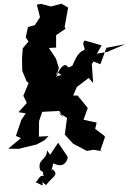

<svg xmlns="http://www.w3.org/2000/svg" viewBox="-20 -781 696 1037"><path d="M282 -212 322 -147 296 -174 342 -144 330 -54 376 -4 369 -8 449 34 487 28 532 36 522 31 547 -41 544 -47 494 -85 502 -119 431 -134 454 -198 399 -265H375L395 -311L459 -360L483 -333L476 -435L485 -449L522 -434L555 -523L656 -542L560 -501L503 -491L529 -536L438 -562C417 -545 444 -521 435 -511C413 -501 399 -493 371 -426C402 -453 360 -412 347 -418C328 -454 290 -395 287 -366C279 -402 295 -387 313 -375C268 -375 238 -314 266 -301L275 -341L298 -414L282 -465L244 -522L283 -524V-591L334 -626L329 -636L348 -740L312 -761L256 -746L201 -760L179 -756L196 -688L168 -645L131 -635L119 -579L134 -557L103 -520L99 -467L100 -399L124 -341L135 -333L106 -264L125 -225L80 -175L119 -169L95 -133L66 -47L93 -35L24 22L80 23L179 -1L221 -24L242 -46L190 -43L191 -127L208 -177L305 -182ZM154 194 210 221V200C220 221 239 208 216 236C258 172 304 166 264 134C258 134 251 166 268 101C330 133 344 81 346 69L343 62L294 -10L251 55L234 31C234 86 179 77 197 138C222 154 207 143 216 170C187 159 181 218 164 198Z"/></svg>

Font: Asimov Aggro
Style: It
Weight: 500
Designer: Google
Version: Version 2.000980; 2014